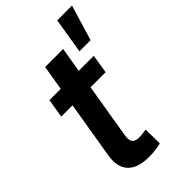

<svg xmlns="http://www.w3.org/2000/svg" viewBox="-243 -870 952 952"><g transform="rotate(-45 232.5 -394.5)"><path d="M365.7 -542.5 349.6 -443.4H38.6L54.7 -542.5ZM155.8 -673.8H282.2L195.8 -153.3Q190.9 -123 201.7 -109.9Q212.4 -96.7 241.2 -96.7Q250 -96.7 264.6 -98.6Q279.3 -100.6 288.6 -102.1L290 -3.9Q270 1.5 247.8 3.9Q225.6 6.3 205.1 6.3Q126 6.3 90.8 -32Q55.7 -70.3 67.4 -141.6ZM331.1 -608.4 361.8 -794.9H465.3L409.2 -608.4Z"/></g></svg>

Font: Inter 16pt SemiBold
Style: Italic
Weight: 600
Italic angle: -9.3988°
Version: Version 4.001;git-66647c0bb